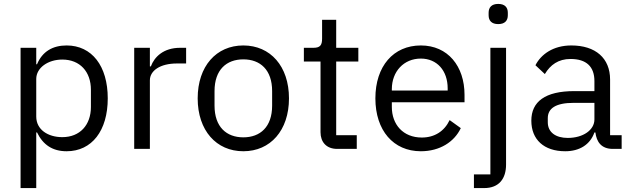

<svg xmlns="http://www.w3.org/2000/svg" viewBox="-20 -760 3222 980"><path d="M85 200H165V-84H169C200 -20 249 12 320 12C449 12 530 -93 530 -258C530 -423 449 -528 320 -528C249 -528 196 -497 169 -432H165V-516H85ZM298 -60C225 -60 165 -98 165 -165V-357C165 -414 225 -456 298 -456C388 -456 444 -394 444 -302V-214C444 -122 388 -60 298 -60Z M745 0V-350C745 -399 797 -436 883 -436H930V-516H899C815 -516 768 -470 750 -421H745V-516H665V0Z M1222 12C1360 12 1455 -94 1455 -258C1455 -422 1360 -528 1222 -528C1084 -528 989 -422 989 -258C989 -94 1084 12 1222 12ZM1222 -59C1136 -59 1075 -112 1075 -221V-295C1075 -404 1136 -457 1222 -457C1308 -457 1369 -404 1369 -295V-221C1369 -112 1308 -59 1222 -59Z M1801 0V-70H1696V-446H1809V-516H1696V-659H1624V-563C1624 -528 1613 -516 1579 -516H1531V-446H1616V-85C1616 -35 1646 0 1701 0Z M2128 12C2225 12 2299 -36 2332 -106L2275 -147C2248 -90 2198 -58 2133 -58C2037 -58 1980 -125 1980 -214V-238H2351V-276C2351 -422 2266 -528 2128 -528C1988 -528 1896 -422 1896 -258C1896 -94 1988 12 2128 12ZM2128 -461C2210 -461 2265 -400 2265 -309V-298H1980V-305C1980 -395 2041 -461 2128 -461Z M2483 130H2399V200H2451C2528 200 2563 151 2563 80V-516H2483ZM2523 -637C2557 -637 2572 -655 2572 -682V-695C2572 -722 2557 -740 2523 -740C2489 -740 2474 -722 2474 -695V-682C2474 -655 2489 -637 2523 -637Z M3153 0V-70H3094V-354C3094 -463 3020 -528 2896 -528C2803 -528 2741 -482 2713 -427L2761 -382C2789 -429 2830 -459 2892 -459C2974 -459 3014 -419 3014 -346V-295H2912C2762 -295 2692 -241 2692 -144C2692 -48 2756 12 2865 12C2937 12 2992 -21 3014 -84H3019C3025 -36 3049 0 3108 0ZM2878 -56C2816 -56 2776 -85 2776 -136V-157C2776 -207 2817 -235 2908 -235H3014V-150C3014 -97 2957 -56 2878 -56Z"/></svg>

Font: LVC Sans
Style: Regular
Weight: 400
Designer: Mike Abbink, Paul van der Laan, Pieter van Rosmalen
Foundry: Bold Monday
Version: Version 3.0